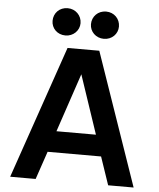

<svg xmlns="http://www.w3.org/2000/svg" viewBox="-62 -1013 882 1066"><g transform="rotate(5 379.0 -480.0)"><path d="M486 -808C531 -808 564 -842 564 -883C564 -926 531 -960 486 -960C441 -960 408 -926 408 -883C408 -842 441 -808 486 -808ZM272 -808C316 -808 350 -842 350 -883C350 -926 316 -960 272 -960C226 -960 194 -926 194 -883C194 -842 226 -808 272 -808ZM177 0 230 -156H528L581 0H723L467 -740H290L35 0ZM379 -601 489 -274H269Z"/></g></svg>

Font: Be Vietnam Pro SemiBold
Style: Regular
Weight: 600
Designer: Lam Bao, Tony Le, Vietanh Nguyen
Foundry: Yellow Type Foundry
Version: Version 1.002